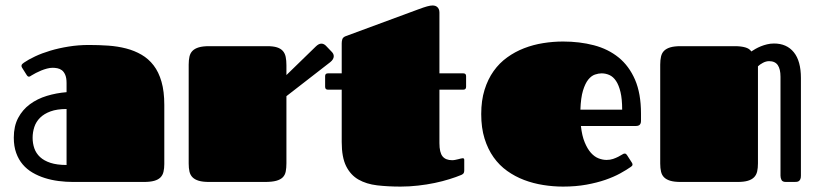

<svg xmlns="http://www.w3.org/2000/svg" viewBox="-20 -670 3014 707"><path d="M249 0Q222.7 0 196 -3.4Q169.4 -6.8 145.3 -14.4Q121.1 -22 100.1 -34.2Q79.1 -46.4 63.7 -64.5Q48.3 -82.5 39.6 -106.9Q30.8 -131.3 30.8 -163.1Q30.8 -205.6 46.9 -235.8Q63 -266.1 90.1 -286.1Q117.2 -306.2 152.3 -316.9Q187.5 -327.6 225.1 -330.6V-364.3Q225.1 -383.3 220.2 -394.5Q215.3 -405.8 207.8 -411.4Q200.2 -417 191.2 -418.7Q182.1 -420.4 173.8 -420.4Q164.1 -420.4 153.1 -417.5Q142.1 -414.6 131.8 -410.4Q121.6 -406.2 112.3 -401.4Q103 -396.5 96.7 -392.6Q93.8 -390.6 91.3 -389.2Q88.9 -387.7 86.4 -387.7Q82 -387.7 78.1 -394L61.5 -420.4Q59.1 -423.8 59.1 -427.7Q59.1 -431.6 62.3 -434.6Q65.4 -437.5 68.4 -439.5Q84.5 -450.7 109.4 -462.4Q134.3 -474.1 165.3 -483.4Q196.3 -492.7 232.4 -498.5Q268.6 -504.4 307.1 -504.4Q343.8 -504.4 378.7 -502Q413.6 -499.5 444.6 -491.5Q475.6 -483.4 501.2 -468.5Q526.9 -453.6 545.7 -429.2Q564.5 -404.8 574.7 -369.1Q585 -333.5 585 -283.7V-65.9Q585 -49.8 582 -37.4Q579.1 -24.9 570.8 -16.6Q562.5 -8.3 547.9 -4.2Q533.2 0 509.8 0ZM225.1 -268.6Q189.9 -268.6 166 -259.8Q142.1 -251 127.4 -236.3Q112.8 -221.7 106.4 -202.4Q100.1 -183.1 100.1 -162.6Q100.1 -142.1 106.4 -123.8Q112.8 -105.5 127.4 -91.8Q142.1 -78.1 166 -70.3Q189.9 -62.5 225.1 -62.5Z M674.8 -432.1Q674.8 -448.7 677.7 -461.7Q680.7 -474.6 689 -482.9Q697.3 -491.2 711.9 -495.6Q726.6 -500 750 -500H963.9Q986.3 -500 1000 -495.6Q1013.7 -491.2 1021.5 -482.4Q1029.3 -473.6 1032 -460.4Q1034.7 -447.3 1034.7 -429.7V-393.6L1143.1 -499Q1153.8 -509.3 1163.1 -509.3Q1168.5 -509.3 1172.6 -507.1Q1176.8 -504.9 1179.7 -502L1201.7 -479Q1209 -471.7 1209 -462.9Q1209 -457.5 1205.8 -451.9Q1202.6 -446.3 1195.8 -440.9L1034.7 -315.9V-68.8Q1034.7 -51.8 1032.2 -38.8Q1029.8 -25.9 1021.5 -17.3Q1013.2 -8.8 997.6 -4.4Q981.9 0 955.1 0H750Q726.6 0 711.9 -4.4Q697.3 -8.8 689 -17.1Q680.7 -25.4 677.7 -38.1Q674.8 -50.8 674.8 -67.9Z M1187.5 -339.8Q1177.2 -339.8 1177.2 -350.6V-389.6Q1177.2 -399.9 1187.5 -399.9H1238.3V-510.7Q1238.3 -518.1 1240.5 -525.4Q1242.7 -532.7 1252.4 -536.6L1522 -636.2Q1540.5 -643.1 1552.7 -646.5Q1564.9 -649.9 1574.2 -649.9Q1577.6 -649.9 1581.8 -648.7Q1585.9 -647.5 1589.6 -644.5Q1593.3 -641.6 1595.7 -636.5Q1598.1 -631.3 1598.1 -624V-399.9H1686Q1696.3 -399.9 1696.3 -389.6V-350.6Q1696.3 -339.8 1686 -339.8H1598.1V-143.1Q1598.1 -108.4 1609.6 -94.2Q1621.1 -80.1 1645 -80.1Q1650.4 -80.1 1656.2 -81.3Q1662.1 -82.5 1667.2 -83.7Q1672.4 -85 1676.8 -86.2Q1681.2 -87.4 1684.1 -87.4Q1689.5 -87.4 1689.5 -81.1V-43.5Q1689.5 -33.7 1685.5 -30.3Q1681.6 -26.9 1678.7 -25.9Q1660.2 -18.1 1635 -10.3Q1609.9 -2.4 1580.8 3.7Q1551.8 9.8 1519.5 13.4Q1487.3 17.1 1455.1 17.1Q1408.7 17.1 1368.9 12.5Q1329.1 7.8 1300 -8.8Q1271 -25.4 1254.6 -58.1Q1238.3 -90.8 1238.3 -147V-339.8Z M2213.4 -81.1Q2226.6 -81.1 2237.3 -84.7Q2248 -88.4 2256.6 -92.8Q2265.1 -97.2 2270.8 -100.8Q2276.4 -104.5 2279.3 -104.5Q2283.7 -104.5 2285.4 -103Q2287.1 -101.6 2289.6 -97.7L2306.6 -71.3Q2309.1 -67.4 2309.1 -64.5Q2309.1 -61 2307.1 -59.1Q2305.2 -57.1 2303.2 -55.7Q2287.1 -44.4 2263.7 -31.5Q2240.2 -18.6 2209.2 -7.8Q2178.2 2.9 2139.2 10Q2100.1 17.1 2053.2 17.1Q2016.6 17.1 1980 11.2Q1943.4 5.4 1909.9 -7.3Q1876.5 -20 1847.7 -40.5Q1818.8 -61 1797.6 -90.8Q1776.4 -120.6 1764.2 -159.9Q1752 -199.2 1752 -250Q1752 -299.8 1764.2 -339.1Q1776.4 -378.4 1797.6 -408.2Q1818.8 -438 1847.7 -458.7Q1876.5 -479.5 1909.9 -492.4Q1943.4 -505.4 1980 -511.2Q2016.6 -517.1 2053.2 -517.1Q2114.3 -517.1 2166.7 -503.4Q2219.2 -489.7 2257.8 -458.5Q2296.4 -427.2 2318.4 -376.5Q2340.3 -325.7 2340.3 -252V-224.6Q2340.3 -215.8 2335.9 -210.9Q2331.5 -206.1 2321.3 -206.1H2119.1Q2123 -169.9 2133.1 -145.8Q2143.1 -121.6 2156 -107.2Q2168.9 -92.8 2184.1 -86.9Q2199.2 -81.1 2213.4 -81.1ZM2271 -266.1Q2271 -305.2 2264.9 -330.8Q2258.8 -356.4 2248.5 -371.8Q2238.3 -387.2 2224.4 -393.6Q2210.4 -399.9 2195.3 -399.9Q2184.1 -399.9 2170.9 -395.5Q2157.7 -391.1 2146.2 -377Q2134.8 -362.8 2126.7 -336.4Q2118.7 -310.1 2117.2 -266.1Z M2411.1 -432.1Q2411.1 -448.7 2414.1 -461.7Q2417 -474.6 2425.3 -482.9Q2433.6 -491.2 2448.2 -495.6Q2462.9 -500 2486.3 -500H2686Q2708 -500 2723.9 -495.6Q2739.7 -491.2 2746.6 -480.5Q2752.9 -484.9 2762 -490Q2771 -495.1 2781.7 -499.5Q2792.5 -503.9 2804.7 -506.8Q2816.9 -509.8 2830.1 -509.8Q2877 -509.8 2903.1 -477.5Q2929.2 -445.3 2929.2 -382.8V-22.9Q2929.2 -14.6 2927 -10Q2924.8 -5.4 2921.6 -3.2Q2918.5 -1 2914.1 -0.5Q2909.7 0 2905.3 0H2874Q2861.3 0 2857.7 -7.3Q2854 -14.6 2854 -22.9V-387.7Q2854 -415.5 2844 -430.2Q2834 -444.8 2812 -444.8Q2800.8 -444.8 2789.3 -438.7Q2777.8 -432.6 2771 -425.8V-68.4Q2771 -51.3 2768.1 -38.6Q2765.1 -25.9 2756.8 -17.3Q2748.5 -8.8 2733.9 -4.4Q2719.2 0 2695.8 0H2486.3Q2462.9 0 2448.2 -4.4Q2433.6 -8.8 2425.3 -17.1Q2417 -25.4 2414.1 -38.1Q2411.1 -50.8 2411.1 -67.9Z"/></svg>

Font: Fascinate
Style: Regular
Weight: 900
Designer: Astigmatic (AOETI)
Foundry: Astigmatic (AOETI)
Version: Version 1.000